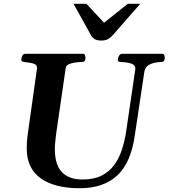

<svg xmlns="http://www.w3.org/2000/svg" viewBox="-20 -976 887 1010"><path d="M398.9 14.2Q267.1 14.2 193.8 -38.3Q120.6 -90.8 120.6 -195.8Q120.6 -213.9 121.8 -231.7Q123 -249.5 125 -263.2L174.8 -617.2Q175.8 -632.3 163.3 -638.4Q150.9 -644.5 134.5 -646.2Q118.2 -647.9 105.2 -650.4Q92.3 -652.8 92.3 -660.2Q92.3 -670.9 97.2 -681.9Q102.1 -692.9 113.3 -692.9H417.5Q424.8 -692.9 427.2 -684.8Q429.7 -676.8 429.7 -669.9Q429.7 -650.4 410.6 -649.9Q386.7 -649.4 368.2 -646Q349.6 -642.6 338.4 -636Q327.1 -629.4 325.7 -618.7L274.9 -269Q272 -247.1 270 -223.6Q268.1 -200.2 268.6 -182.6Q271 -104 308.3 -67.9Q345.7 -31.7 414.1 -31.7Q473.6 -31.7 513.9 -52Q554.2 -72.3 579.6 -106.4Q605 -140.6 619.6 -184.1Q634.3 -227.5 642.1 -273.9L691.9 -612.8Q692.9 -632.3 673.3 -640.4Q653.8 -648.4 614.7 -649.9Q599.6 -650.4 599.6 -660.2Q599.6 -670.9 605.7 -681.9Q611.8 -692.9 621.1 -692.9H834.5Q842.3 -692.9 844.5 -684.8Q846.7 -676.8 846.7 -670.4Q846.7 -650.4 828.1 -649.9Q789.6 -648.4 766.4 -636.2Q743.2 -624 739.7 -600.6L689 -263.2Q668.5 -118.7 595.9 -52.2Q523.4 14.2 398.9 14.2ZM513.2 -762.7Q490.7 -762.7 478.8 -769.8Q466.8 -776.9 460.4 -787.6L366.7 -956.1H434.6L527.3 -856.4L652.3 -956.1H717.8L574.2 -792Q564 -780.3 550.3 -771.5Q536.6 -762.7 513.2 -762.7Z"/></svg>

Font: Gelasio SemiBold
Style: Italic
Weight: 600
Italic angle: -8.5°
Designer: Eben Sorkin
Foundry: Eben Sorkin
Version: Version 1.008